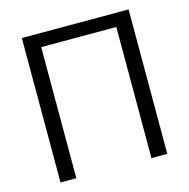

<svg xmlns="http://www.w3.org/2000/svg" viewBox="-107 -834 924 938"><g transform="rotate(-15 355.0 -365.0)"><path d="M85 0V-730.5H625V0H544.9V-663.1H165V0Z"/></g></svg>

Font: GenEi M Gothic v2 Regular
Style: Regular
Weight: 400
Version: Version 2.0